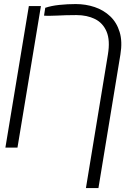

<svg xmlns="http://www.w3.org/2000/svg" viewBox="-20 -742 643 965"><path d="M474.8 203.1H411.9L522.4 -468.4Q534.1 -539.4 515.8 -582.9Q497.5 -626.4 457.6 -646.3Q417.6 -666.2 364 -666.2Q334.9 -666.2 311.3 -665.5Q287.6 -664.8 268.1 -663.7Q246.8 -663 230.5 -662.6Q214.1 -662.3 201.3 -663.4L207.4 -702.8Q237.9 -713.1 278.2 -717.3Q318.5 -721.6 360.8 -721.6Q410.9 -721.6 455.8 -706.5Q500.7 -691.4 533.7 -660.2Q566.8 -628.9 581.3 -581.1Q595.9 -533.4 585.2 -468.4ZM185.7 -711.6 67.8 0H7.1L125 -711.6Z"/></svg>

Font: Inter UI Extra Light
Style: Italic
Weight: 200
Italic angle: -9.39999°
Designer: Rasmus Andersson
Foundry: rsms
Version: 3.2;8d6f07862